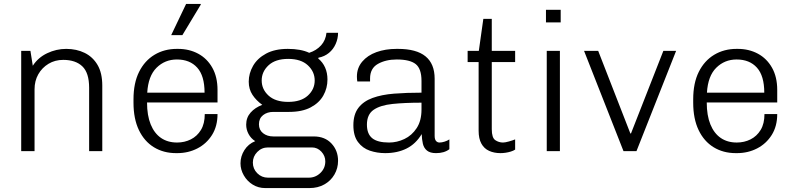

<svg xmlns="http://www.w3.org/2000/svg" viewBox="-20 -770 4046 978"><path d="M88 0V-511H135L147 -435Q174 -477 220.5 -499Q267 -521 317 -521Q370 -521 411.5 -500.5Q453 -480 477 -439Q501 -398 501 -334V0H434V-323Q434 -399 399.5 -432Q365 -465 302 -465Q260 -465 227 -445Q194 -425 175 -391.5Q156 -358 156 -315V0Z M877 10Q813 10 764 -20Q715 -50 687.5 -107.5Q660 -165 660 -247V-264Q660 -347 688.5 -404Q717 -461 767 -491Q817 -521 881 -521H887Q944 -521 989.5 -496.5Q1035 -472 1061.5 -425Q1088 -378 1088 -312V-248H729Q729 -182 747.5 -136.5Q766 -91 800 -67.5Q834 -44 882 -44Q920 -44 952 -60Q984 -76 1003.5 -108Q1023 -140 1023 -189H1088Q1088 -127 1060 -82.5Q1032 -38 985.5 -14Q939 10 883 10ZM730 -298H1022Q1022 -384 984.5 -425.5Q947 -467 881 -467Q820 -467 777.5 -425Q735 -383 730 -298ZM852 -591 928 -750H1002L1003 -747L909 -591Z M1331 188Q1296 188 1267.5 170.5Q1239 153 1222 123.5Q1205 94 1205 62Q1205 26 1225 -5.5Q1245 -37 1280 -51Q1258 -65 1246 -87.5Q1234 -110 1234 -135Q1234 -171 1256.5 -196.5Q1279 -222 1316 -236Q1285 -258 1266 -287Q1247 -316 1247 -354Q1247 -396 1269 -434.5Q1291 -473 1335.5 -497Q1380 -521 1446 -521Q1479 -521 1506.5 -516Q1534 -511 1555 -501Q1592 -513 1615.5 -539Q1639 -565 1643 -603H1702Q1702 -574 1690 -546.5Q1678 -519 1655.5 -500.5Q1633 -482 1602 -476L1601 -472Q1624 -453 1636 -426Q1648 -399 1648 -365Q1648 -321 1627 -283.5Q1606 -246 1562.5 -223Q1519 -200 1453 -200H1372Q1341 -200 1320 -183.5Q1299 -167 1299 -137Q1299 -108 1320 -91.5Q1341 -75 1372 -75H1578Q1635 -75 1668.5 -39Q1702 -3 1702 49Q1702 87 1683.5 119Q1665 151 1632 169.5Q1599 188 1556 188ZM1345 135H1553Q1587 135 1612 111Q1637 87 1637 52Q1637 24 1617 2.5Q1597 -19 1569 -19H1345Q1313 -19 1290.5 4Q1268 27 1268 58Q1268 90 1290.5 112.5Q1313 135 1345 135ZM1448 -251Q1513 -251 1548 -283Q1583 -315 1583 -360Q1583 -405 1548 -437.5Q1513 -470 1448 -470Q1383 -470 1348 -437.5Q1313 -405 1313 -360Q1313 -315 1348 -283Q1383 -251 1448 -251Z M1942 10Q1901 10 1864 -2.5Q1827 -15 1803.5 -46.5Q1780 -78 1780 -132Q1780 -187 1805.5 -220.5Q1831 -254 1877.5 -271Q1924 -288 1987.5 -293Q2051 -298 2127 -298V-358Q2127 -420 2097.5 -443.5Q2068 -467 2001 -467Q1945 -467 1905 -444.5Q1865 -422 1865 -370V-355H1800Q1799 -361 1798.5 -367Q1798 -373 1798 -380Q1798 -424 1825 -456Q1852 -488 1897.5 -504.5Q1943 -521 2000 -521H2007Q2101 -521 2147.5 -483Q2194 -445 2194 -369V-78Q2194 -60 2201 -52Q2208 -44 2219 -44Q2230 -44 2244.5 -48.5Q2259 -53 2269 -60V-10Q2256 0 2239 5Q2222 10 2201 10Q2171 10 2155 -3Q2139 -16 2134 -38Q2129 -60 2128 -87Q2098 -37 2051 -13.5Q2004 10 1942 10ZM1962 -44Q2002 -44 2040 -62Q2078 -80 2102.5 -117.5Q2127 -155 2127 -212V-247Q2042 -247 1979.5 -240.5Q1917 -234 1883 -210.5Q1849 -187 1849 -135Q1849 -88 1876 -66Q1903 -44 1962 -44Z M2529 10Q2497 10 2471.5 -1.5Q2446 -13 2432 -38.5Q2418 -64 2418 -104V-454H2362V-511H2419L2442 -674H2485V-511H2604V-454H2485V-112Q2485 -68 2503 -56Q2521 -44 2542 -44Q2553 -44 2572.5 -49.5Q2592 -55 2604 -60V-8Q2595 -2 2582 2Q2569 6 2555.5 8Q2542 10 2529 10Z M2765 0V-511H2832V0ZM2761 -656V-720H2836V-656Z M3156 0 2955 -511H3027L3191 -90H3194L3359 -511H3424L3222 0Z M3728 10Q3664 10 3615 -20Q3566 -50 3538.5 -107.5Q3511 -165 3511 -247V-264Q3511 -347 3539.5 -404Q3568 -461 3618 -491Q3668 -521 3732 -521H3738Q3795 -521 3840.5 -496.5Q3886 -472 3912.5 -425Q3939 -378 3939 -312V-248H3580Q3580 -182 3598.5 -136.5Q3617 -91 3651 -67.5Q3685 -44 3733 -44Q3771 -44 3803 -60Q3835 -76 3854.5 -108Q3874 -140 3874 -189H3939Q3939 -127 3911 -82.5Q3883 -38 3836.5 -14Q3790 10 3734 10ZM3581 -298H3873Q3873 -384 3835.5 -425.5Q3798 -467 3732 -467Q3671 -467 3628.5 -425Q3586 -383 3581 -298Z"/></svg>

Font: Chivo Medium ExtraLight
Style: Regular
Weight: 250
Version: Version 2.002